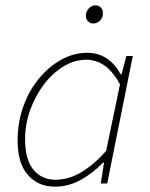

<svg xmlns="http://www.w3.org/2000/svg" viewBox="-20 -688 564 720"><path d="M186 12Q123 12 84.5 -32Q46 -76 46 -160Q46 -229 67.5 -289Q89 -349 126.5 -394Q164 -439 210.5 -464.5Q257 -490 306 -490Q350 -490 381.5 -468Q413 -446 432 -410H436L454 -478H478L382 0H358L370 -78H366Q329 -39 283 -13.5Q237 12 186 12ZM188 -14Q238 -14 285.5 -42.5Q333 -71 378 -122L430 -372Q402 -422 371 -443Q340 -464 304 -464Q259 -464 217.5 -438.5Q176 -413 144 -370.5Q112 -328 93 -275Q74 -222 74 -166Q74 -90 105 -52Q136 -14 188 -14ZM330 -600Q318 -600 310 -608Q302 -616 302 -628Q302 -646 313.5 -657Q325 -668 338 -668Q350 -668 358 -660Q366 -652 366 -638Q366 -622 355 -611Q344 -600 330 -600Z"/></svg>

Font: Source Sans 3 VF
Style: Italic
Weight: 200
Italic angle: -11°
Designer: Paul D. Hunt
Foundry: Adobe Systems Incorporated
Version: Version 3.042;hotconv 1.0.118;makeotfexe 2.5.65603